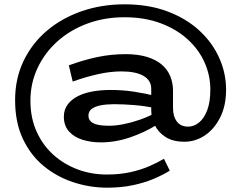

<svg xmlns="http://www.w3.org/2000/svg" viewBox="-20 -687 1116 890"><path d="M477 183Q397 183 320.5 158Q244 133 183 83Q122 33 86 -43.5Q50 -120 50 -223Q50 -323 89.5 -405Q129 -487 198.5 -545.5Q268 -604 360 -635.5Q452 -667 557 -667Q669 -667 756.5 -634Q844 -601 904.5 -545Q965 -489 996.5 -418Q1028 -347 1028 -272Q1028 -196 1000 -141.5Q972 -87 928.5 -58.5Q885 -30 835 -30Q782 -30 748 -51.5Q714 -73 697.5 -107Q681 -141 681 -176V-276Q681 -314 645.5 -335Q610 -356 543 -356Q492 -356 435.5 -343.5Q379 -331 317 -309L299 -384Q367 -409 431 -422.5Q495 -436 562 -436Q620 -436 662 -423Q704 -410 730.5 -387Q757 -364 769.5 -333Q782 -302 782 -266V-186Q782 -147 800 -123.5Q818 -100 852 -100Q879 -100 902.5 -119Q926 -138 940.5 -176Q955 -214 955 -272Q955 -337 928.5 -397Q902 -457 850 -504.5Q798 -552 724 -579.5Q650 -607 557 -607Q464 -607 384.5 -577.5Q305 -548 246 -495Q187 -442 154 -371.5Q121 -301 121 -220Q121 -141 149.5 -77.5Q178 -14 227.5 30.5Q277 75 340.5 98.5Q404 122 475 122Q534 122 582.5 111.5Q631 101 670.5 84Q710 67 740 49L767 104Q735 124 692.5 142Q650 160 596 171.5Q542 183 477 183ZM447 -27Q402 -27 363 -39Q324 -51 300 -77.5Q276 -104 276 -146Q276 -179 294 -203Q312 -227 342.5 -242Q373 -257 411.5 -263.5Q450 -270 492 -270Q549 -270 601.5 -262Q654 -254 702 -242V-186Q650 -196 601.5 -200Q553 -204 509 -204Q475 -204 448 -199Q421 -194 405.5 -182.5Q390 -171 390 -151Q390 -134 401.5 -123.5Q413 -113 434.5 -108.5Q456 -104 486 -104Q515 -104 551 -111Q587 -118 626.5 -131.5Q666 -145 702 -165L706 -108Q650 -73 582.5 -50Q515 -27 447 -27Z"/></svg>

Font: BioRhyme SemiExpanded SemiBold
Style: Regular
Weight: 600
Width: 6
Designer: Aoife Mooney
Foundry: Aoife Mooney Type
Version: Version 1.600;gftools[0.9.33]